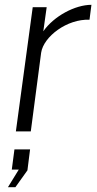

<svg xmlns="http://www.w3.org/2000/svg" viewBox="-20 -546 402 798"><path d="M46 0H108L151 -327C161 -394 259 -468 352 -464L360 -526C292 -526 204 -479 160 -416L174 -516H116ZM13 232H44L94 162L105 75H40L29 159H58Z"/></svg>

Font: United Sans ExtraLight
Style: Italic
Weight: 200
Italic angle: -8°
Designer: Pablo Impallari, Rodrigo Fuenzalida (Modified by Dan O. Williams)
Version: Version 1.000;PS 001.000;hotconv 1.0.88;makeotf.lib2.5.64775